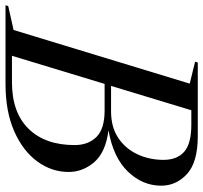

<svg xmlns="http://www.w3.org/2000/svg" viewBox="-80 -714 755 714"><g transform="rotate(90 298.0 -357.5)"><path d="M252.5 -685 171 -705 174 -715H447.5Q545 -715 588.5 -675Q632 -635 632 -579Q632 -509.5 579.5 -455Q527 -400.5 426 -383Q508 -372.5 544.5 -330Q581 -287.5 581 -235Q581 -171.5 541.8 -118Q502.5 -64.5 429.2 -32.2Q356 0 253 0H-39L-36 -10L53 -30ZM405.5 -691H351.5L261 -392.5H356Q414 -392.5 454 -419Q494 -445.5 515 -490Q536 -534.5 536 -587.5Q536 -638 505.8 -664.5Q475.5 -691 405.5 -691ZM352.5 -368.5H253.5L149 -24H247.5Q360 -24 420.5 -85.8Q481 -147.5 481 -257Q481 -307.5 451 -338Q421 -368.5 352.5 -368.5Z"/></g></svg>

Font: Newsreader 72pt
Style: Italic
Weight: 400
Italic angle: -17°
Designer: Hugues Gentile
Foundry: Production Type
Version: Version 1.003; ttfautohint (v1.8.3)